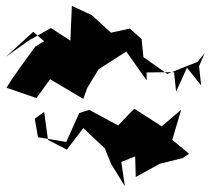

<svg xmlns="http://www.w3.org/2000/svg" viewBox="-93 -751 742 652"><path d="M57 -371 70 -276 134 -243 190 -316 263 -247 285 -193 331 -119 319 -201 366 -220 368 -150 450 -195 527 -214 549 -229 492 -276 522 -378 456 -322 363 -382 308 -325 210 -378 176 -367 132 -269 36 -285 25 -348ZM57 -611 27 -593C-6 -547 -41 -502 -71 -453L31 -418L77 -482L190 -415L203 -452L242 -516L336 -576L405 -478V-505L498 -506L505 -440L542 -521L590 -461L583 -526L602 -571L578 -541L475 -500L394 -557L388 -618L348 -654L284 -640L218 -700L151 -731L146 -613L80 -656L4 -613L-73 -558L20 -643Z"/></svg>

Font: Hussar Lance
Style: ExBd
Weight: 700
Foundry: Cannot Into Space Fonts, PlusOne Fonts
Version: Version 2.270